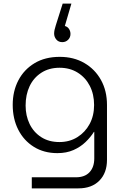

<svg xmlns="http://www.w3.org/2000/svg" viewBox="-20 -834 684 1057"><path d="M373 -814 337 -691Q352 -687 360 -674.5Q368 -662 368 -647Q368 -628 355 -615Q342 -602 323 -602Q302 -602 290 -616.5Q278 -631 278 -649Q278 -667 287 -694L325 -814ZM155 203V142H398Q447 142 473 114Q499 86 499 38V-108H497Q479 -79 451 -52Q423 -25 384.5 -8Q346 9 296 9Q222 9 166.5 -25.5Q111 -60 80.5 -120Q50 -180 50 -257Q50 -332 81 -391.5Q112 -451 170 -486Q228 -521 309 -521Q386 -521 444.5 -487Q503 -453 536 -393.5Q569 -334 569 -256V46Q569 118 527 160.5Q485 203 412 203ZM307 -52Q363 -52 406 -79Q449 -106 473.5 -151.5Q498 -197 498 -256Q498 -315 474.5 -361Q451 -407 408 -434Q365 -461 308 -461Q250 -461 207.5 -433.5Q165 -406 143 -359.5Q121 -313 121 -253Q121 -197 143 -151.5Q165 -106 207 -79Q249 -52 307 -52Z"/></svg>

Font: MuseoModerno Thin Light
Style: Regular
Weight: 300
Version: Version 1.003